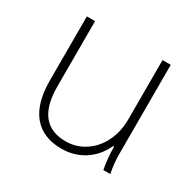

<svg xmlns="http://www.w3.org/2000/svg" viewBox="-118 -630 782 769"><g transform="rotate(30 273.0 -245.0)"><path d="M76 -204V-500H114V-198Q114 -24 252 -24Q301 -24 341 -50.5Q381 -77 403.5 -123Q426 -169 426 -226V-500H464V-89Q464 -44 473 0H441Q432 -43 431 -103H427Q402 -49 356 -19.5Q310 10 252 10Q166 10 121 -44.5Q76 -99 76 -204Z"/></g></svg>

Font: Sarabun Thin
Style: Regular
Weight: 250
Designer: Suppakit Chalermlarp | Katatrad Co.,Ltd.
Foundry: Cadson Demak Co.,Ltd.
Version: Version 1.000; ttfautohint (v1.6)